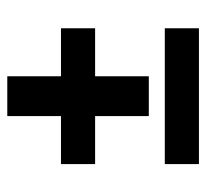

<svg xmlns="http://www.w3.org/2000/svg" viewBox="-40 -540 579 540"><g transform="rotate(-90 250.0 -269.5)"><path d="M306 -141H194V-292H59V-388H194V-539H306V-388H441V-292H306ZM59 0V-96H441V0Z"/></g></svg>

Font: Iosevka Curly
Style: Bold
Weight: 700
Monospace: yes
Designer: Belleve Invis
Foundry: Belleve Invis
Version: Version 22.1.2; ttfautohint (v1.8.4)